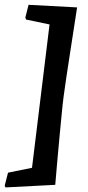

<svg xmlns="http://www.w3.org/2000/svg" viewBox="-50 -665 376 817"><path d="M278.1 -633.5Q278.1 -633.5 273.6 -604.5Q269.1 -575.5 262.1 -530Q255.1 -484.5 247.1 -433Q239.1 -381.5 232.1 -334.5Q225.1 -287.5 221.1 -257.5Q217.1 -227.5 212.6 -180.5Q208.1 -133.5 203.1 -81.5Q198.1 -29.5 194.1 17Q190.1 63.5 187.6 92.5Q185.1 121.5 185.1 121.5L-26.9 132.5L-29.9 124.7L-15.9 69.8L86.2 49L160.8 -561L60.9 -581.8L57.9 -590.6L71.5 -644.5Z"/></svg>

Font: Alegreya
Style: Italic
Weight: 400
Italic angle: -7°
Designer: Juan Pablo del Peral
Foundry: Huerta Tipografica
Version: Version 2.009